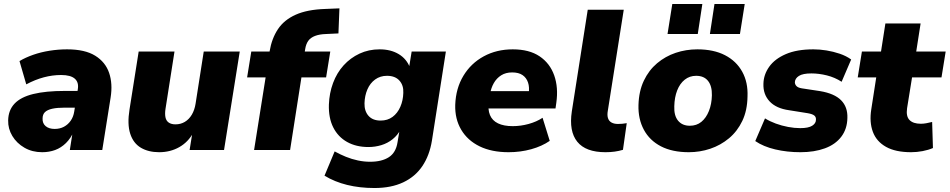

<svg xmlns="http://www.w3.org/2000/svg" viewBox="-20 -754 4773 965"><path d="M192 11Q142 11 103 -11.5Q64 -34 42 -70.5Q20 -107 21 -149Q22 -200 53 -233Q84 -266 147 -281.5Q210 -297 306 -297H383L369 -213H306Q267 -213 242.5 -207.5Q218 -202 206 -190.5Q194 -179 194 -158Q193 -134 209.5 -120Q226 -106 255 -106Q281 -106 301.5 -117Q322 -128 335.5 -147.5Q349 -167 353 -193L371 -305Q377 -340 356 -358.5Q335 -377 287 -377Q244 -377 200.5 -365.5Q157 -354 112 -330L78 -447Q108 -465 146.5 -478.5Q185 -492 229 -499Q273 -506 317 -506Q407 -506 458.5 -474Q510 -442 528.5 -387.5Q547 -333 536 -264L494 0H331L346 -96H352Q336 -59 311.5 -35Q287 -11 257 0Q227 11 192 11Z M780 11Q726 11 688 -11.5Q650 -34 634.5 -82Q619 -130 631 -204L677 -495H857L812 -208Q808 -183 811.5 -165Q815 -147 828 -138Q841 -129 862 -129Q888 -129 909 -141.5Q930 -154 944 -177.5Q958 -201 963 -233L1004 -495H1185L1106 0H933L947 -88H952Q926 -40 881 -14.5Q836 11 780 11Z M1257 0 1315 -365H1222L1243 -495H1358L1332 -473L1335 -496Q1346 -561 1377 -607.5Q1408 -654 1466 -680Q1524 -706 1614 -709L1686 -712L1681 -586L1618 -583Q1586 -582 1563.5 -573.5Q1541 -565 1529.5 -549Q1518 -533 1514 -508L1510 -484L1500 -495H1640L1619 -365H1495L1438 0Z M1862 191Q1788 191 1725 175.5Q1662 160 1611 129L1662 7Q1689 22 1718.5 34Q1748 46 1779 52.5Q1810 59 1840 59Q1899 59 1934.5 36Q1970 13 1978 -39L1989 -105L1994 -104Q1979 -75 1953.5 -54.5Q1928 -34 1896.5 -24.5Q1865 -15 1832 -15Q1770 -15 1724.5 -40.5Q1679 -66 1655 -113.5Q1631 -161 1633 -228Q1635 -286 1654 -337Q1673 -388 1707 -425.5Q1741 -463 1787 -484.5Q1833 -506 1888 -506Q1944 -506 1984 -482Q2024 -458 2041 -413L2036 -415L2049 -495H2221L2151 -48Q2139 27 2103 80.5Q2067 134 2006.5 162.5Q1946 191 1862 191ZM1893 -148Q1928 -148 1953 -166.5Q1978 -185 1992 -217Q2006 -249 2007 -287Q2009 -325 1987.5 -349Q1966 -373 1925 -373Q1891 -373 1865.5 -354.5Q1840 -336 1826.5 -304.5Q1813 -273 1812 -235Q1811 -196 1832 -172Q1853 -148 1893 -148Z M2536 11Q2451 11 2390.5 -18.5Q2330 -48 2298 -102Q2266 -156 2268 -227Q2271 -310 2309 -373Q2347 -436 2411.5 -471Q2476 -506 2557 -506Q2640 -506 2692 -471Q2744 -436 2765.5 -375Q2787 -314 2776 -237L2772 -209H2413L2426 -296H2652L2637 -283Q2642 -315 2634 -339Q2626 -363 2606.5 -376.5Q2587 -390 2554 -390Q2522 -390 2499 -375.5Q2476 -361 2462 -336.5Q2448 -312 2443 -281L2437 -245Q2431 -204 2442.5 -176Q2454 -148 2483 -134Q2512 -120 2557 -120Q2597 -120 2637 -131Q2677 -142 2707 -162L2743 -46Q2704 -19 2650 -4Q2596 11 2536 11Z M3023 11Q2924 11 2881.5 -41.5Q2839 -94 2854 -194L2934 -705H3115L3035 -198Q3031 -176 3035.5 -161Q3040 -146 3053 -138.5Q3066 -131 3086 -131Q3097 -131 3108 -132Q3119 -133 3130 -135L3111 -1Q3091 5 3069.5 8Q3048 11 3023 11Z M3442 11Q3359 11 3302 -18.5Q3245 -48 3216 -102Q3187 -156 3189 -226Q3191 -296 3216 -348.5Q3241 -401 3282.5 -436Q3324 -471 3376 -488.5Q3428 -506 3485 -506Q3567 -506 3624 -476.5Q3681 -447 3710.5 -393.5Q3740 -340 3737 -269Q3736 -199 3711 -146.5Q3686 -94 3644 -59Q3602 -24 3550 -6.5Q3498 11 3442 11ZM3447 -122Q3481 -122 3505 -141.5Q3529 -161 3543 -196Q3557 -231 3558 -275Q3559 -322 3538.5 -347.5Q3518 -373 3479 -373Q3446 -373 3421.5 -353.5Q3397 -334 3383.5 -299.5Q3370 -265 3369 -220Q3367 -173 3388 -147.5Q3409 -122 3447 -122ZM3548 -583 3571 -734H3723L3699 -583ZM3335 -583 3359 -734H3510L3487 -583Z M4003 11Q3936 11 3876.5 -3Q3817 -17 3776 -45L3825 -159Q3849 -144 3879 -133Q3909 -122 3941 -116Q3973 -110 4002 -110Q4043 -110 4062 -122Q4081 -134 4081 -152Q4082 -166 4072.5 -173.5Q4063 -181 4040 -185L3946 -200Q3881 -209 3848 -244.5Q3815 -280 3817 -333Q3818 -379 3846 -418.5Q3874 -458 3929.5 -482Q3985 -506 4068 -506Q4100 -506 4134 -500.5Q4168 -495 4200.5 -484Q4233 -473 4258 -455L4210 -343Q4176 -365 4136 -375Q4096 -385 4058 -385Q4015 -385 3995.5 -372.5Q3976 -360 3975 -341Q3975 -330 3983 -321.5Q3991 -313 4010 -310L4102 -296Q4174 -284 4207.5 -250Q4241 -216 4239 -161Q4238 -106 4208.5 -67Q4179 -28 4126 -8.5Q4073 11 4003 11Z M4559 11Q4481 11 4433 -16Q4385 -43 4367 -91.5Q4349 -140 4359 -204L4384 -365H4291L4312 -495H4408L4430 -636H4607L4585 -495H4733L4712 -365H4564L4539 -210Q4533 -169 4551.5 -150.5Q4570 -132 4608 -132Q4621 -132 4635 -134.5Q4649 -137 4665 -141L4669 -10Q4646 0 4617 5.5Q4588 11 4559 11Z"/></svg>

Font: Nunito Sans 11pt Black
Style: Italic
Weight: 900
Italic angle: -9°
Version: Version 3.101;gftools[0.9.27]